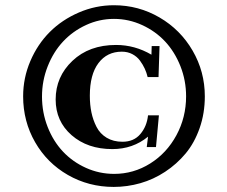

<svg xmlns="http://www.w3.org/2000/svg" viewBox="-20 -737 877 741"><path d="M418.9 -15.6Q322.3 -15.6 241.9 -61.8Q161.6 -107.9 115.5 -188.2Q69.3 -268.6 69.3 -365.2Q69.3 -436.5 97.2 -501.5Q125 -566.4 172.1 -613.5Q219.2 -660.6 284.2 -688.7Q349.1 -716.8 419.9 -716.8Q514.6 -716.8 595.5 -669.7Q676.3 -622.6 723.4 -541.5Q770.5 -460.4 770.5 -365.2Q770.5 -299.8 750.5 -242.7Q730.5 -185.5 696.3 -144.5Q662.1 -103.5 617.2 -74Q572.3 -44.4 521.7 -30Q471.2 -15.6 418.9 -15.6ZM420.4 -65.9Q495.6 -65.9 559.6 -106Q623.5 -146 660.9 -215.1Q698.2 -284.2 698.2 -365.2Q698.2 -426.3 676.3 -481.7Q654.3 -537.1 617.2 -576.9Q580.1 -616.7 528.3 -640.4Q476.6 -664.1 419.9 -664.1Q363.3 -664.1 312 -640.4Q260.7 -616.7 223.4 -576.7Q186 -536.6 164.1 -481Q142.1 -425.3 142.1 -364.3Q142.1 -302.7 163.8 -247.3Q185.5 -191.9 222.9 -152.1Q260.3 -112.3 311.8 -89.1Q363.3 -65.9 420.4 -65.9ZM413.6 -161.6Q317.9 -161.6 256.3 -215.3Q194.8 -269 194.8 -353Q194.8 -440.9 259.5 -502.2Q324.2 -563.5 427.7 -563.5Q500.5 -563.5 564.5 -525.9L565.4 -559.1H595.7L591.8 -439.5H549.8Q545.9 -456.1 538.8 -471.7Q531.7 -487.3 520.3 -502.9Q508.8 -518.6 490.7 -528.1Q472.7 -537.6 450.2 -537.6Q393.1 -537.6 359.9 -493.4Q326.7 -449.2 326.7 -367.7Q326.7 -333 332.8 -303.5Q338.9 -273.9 352.5 -247.3Q366.2 -220.7 391.8 -205.3Q417.5 -189.9 452.6 -189.9Q496.6 -189.9 521.7 -219.7Q546.9 -249.5 551.3 -292H593.3L582 -169.4H546.4L551.3 -209.5Q492.7 -161.6 413.6 -161.6Z"/></svg>

Font: Elstob Grade
Style: Regular
Weight: 400
Designer: Peter S. Baker
Version: Version 1.015